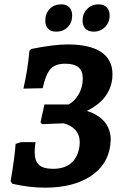

<svg xmlns="http://www.w3.org/2000/svg" viewBox="-20 -854 569 886"><path d="M37 -6 29 -18Q48 -128 52 -190L77 -198H144Q140 -175 140 -153Q140 -111 160 -93Q180 -75 225 -75Q278 -75 309 -102Q340 -129 347 -181Q348 -187 348 -197Q348 -264 274 -285L174 -281L167 -290L185 -372H297Q326 -388 344 -420.5Q362 -453 362 -492Q362 -527 342 -543.5Q322 -560 281 -560Q235 -560 213 -535.5Q191 -511 177 -447L88 -445Q107 -526 116 -620L124 -628Q228 -649 293 -649Q394 -649 446.5 -614Q499 -579 499 -512Q499 -498 498 -491Q492 -443 464 -406.5Q436 -370 381 -342Q435 -325 463 -291Q491 -257 491 -208Q491 -201 489 -185Q478 -93 397.5 -40.5Q317 12 188 12Q115 12 37 -6ZM189 -759Q189 -792 209.5 -813Q230 -834 263 -834Q287 -834 300 -820Q313 -806 313 -783Q313 -750 292.5 -729Q272 -708 239 -708Q214 -708 201.5 -722Q189 -736 189 -759ZM361 -759Q361 -791 382 -812.5Q403 -834 435 -834Q459 -834 472.5 -820Q486 -806 486 -783Q486 -751 465 -729.5Q444 -708 412 -708Q387 -708 374 -722Q361 -736 361 -759Z"/></svg>

Font: Alegreya
Style: Bold Italic
Weight: 700
Italic angle: -7°
Designer: Juan Pablo del Peral
Foundry: Huerta Tipografica
Version: Version 2.007; ttfautohint (v1.6)